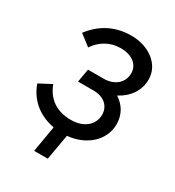

<svg xmlns="http://www.w3.org/2000/svg" viewBox="-162 -622 780 855"><g transform="rotate(30 228.0 -194.5)"><path d="M144 136H214L237 5C330 -3 403 -65 403 -150C403 -195 383 -235 341 -262C397 -292 427 -339 427 -394C427 -470 355 -525 264 -525C178 -525 113 -488 66 -426L122 -383C151 -426 195 -453 250 -453C310 -453 346 -422 346 -379C346 -327 303 -297 252 -297H171L159 -229H238C296 -229 326 -195 326 -155C326 -101 281 -65 217 -65C139 -65 92 -103 69 -164L6 -131C34 -51 99 -10 167 2Z"/></g></svg>

Font: Fixel Text 20240404
Style: Italic
Weight: 400
Width: 4
Italic angle: -10°
Designer: AlfaBravo + MacPaw
Foundry: Kyrylo Tkachov, Marchela Mozhyna, Serhii Makarenko, Maria Weinstein, Zakhar Kryvoshyya
Version: Version 1.211;Glyphs 3.2 (3225)